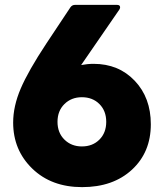

<svg xmlns="http://www.w3.org/2000/svg" viewBox="-20 -754 670 788"><path d="M317 14Q191 14 112.5 -62Q34 -138 34 -251Q34 -318 65 -390.5Q96 -463 170 -575L269 -724Q276 -734 288 -734H460Q473 -734 473 -724Q473 -720 470 -715L313 -487Q339 -492 364 -492Q467 -492 533 -422.5Q599 -353 599 -244Q599 -129 521.5 -57.5Q444 14 317 14ZM316 -153Q360 -153 388 -181Q416 -209 416 -254Q416 -299 388 -327Q360 -355 316 -355Q273 -355 244.5 -327Q216 -299 216 -254Q216 -209 244.5 -181Q273 -153 316 -153Z"/></svg>

Font: YamahaIndonesia935. App XBold
Style: Regular
Weight: 800
Designer: Dalton Maag Ltd
Foundry: Dalton Maag Ltd
Version: Version 1.002; January 01, 2024; Regular/Italic